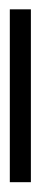

<svg xmlns="http://www.w3.org/2000/svg" viewBox="136 -88 84 401"><g transform="rotate(90 178.5 112.0)"><path d="M359 134H-2V90H359Z"/></g></svg>

Font: Noto Sans Sinhala ExtraCondensed Light
Style: Regular
Weight: 300
Width: 2
Designer: Jelle Bosma - Monotype Design Team
Foundry: Monotype Imaging Inc.
Version: Version 2.006; ttfautohint (v1.8.4.7-5d5b)